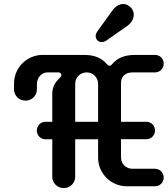

<svg xmlns="http://www.w3.org/2000/svg" viewBox="-20 -941 848 970"><path d="M50.8 -519V-489.7C50.8 -457.5 76.7 -432.6 107.9 -432.6C141.1 -432.6 166.5 -457.5 166.5 -489.7V-517.6C166.5 -547.9 189.9 -575.2 219.2 -575.2H275.9C286.6 -575.2 290 -565.9 290 -560.5C290 -554.2 283.2 -549.3 277.3 -543C260.3 -525.9 244.1 -503.9 244.1 -466.3V-325.7H209C185.1 -325.7 166 -305.7 166 -281.2C166 -257.8 185.1 -237.3 209 -237.3H244.1V-47.9C244.1 -16.6 269.5 9.3 302.2 9.3C334 9.3 359.9 -16.1 359.9 -47.9V-237.3H475.6V-144.5C475.6 -64.9 540.5 0 620.1 0H763.2C788.1 0 807.1 -19.5 807.1 -43.9C807.1 -67.9 788.1 -88.4 763.2 -88.4H648.9C616.7 -88.4 591.3 -113.3 591.3 -145.5V-237.8H719.7C744.1 -237.8 763.2 -257.8 763.2 -281.7C763.2 -306.2 744.1 -325.7 719.7 -325.7H591.3V-523.4C591.3 -557.6 617.7 -575.2 648.9 -575.2H763.2C788.1 -575.2 807.1 -595.7 807.1 -619.6C807.1 -644 788.1 -663.6 763.2 -663.6H664.1C606.9 -663.6 571.8 -647.5 544.4 -614.7C540.5 -610.4 536.6 -608.9 532.7 -608.9C528.8 -608.9 525.9 -610.4 522 -614.7C494.6 -647.5 459.5 -663.6 403.3 -663.6H195.3C115.7 -663.6 50.8 -598.6 50.8 -519ZM359.9 -517.6C359.9 -549.3 384.8 -575.2 418 -575.2C450.2 -575.2 475.6 -549.3 475.6 -517.1V-325.7H359.9ZM471.7 -782.2C461.4 -767.6 459.5 -750 472.2 -737.3C484.4 -724.6 503.4 -726.6 517.6 -736.3L625 -811.5C656.7 -833.5 668 -877.4 639.6 -904.3C608.4 -934.6 570.8 -919.4 548.3 -888.7Z"/></svg>

Font: Supermercado One
Style: Regular
Weight: 400
Designer: James Grieshaber
Foundry: James Grieshaber
Version: Version 1.002